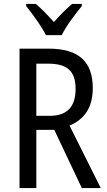

<svg xmlns="http://www.w3.org/2000/svg" viewBox="-20 -963 549 983"><path d="M215 -783H296C318 -829 366 -892 399 -932V-943H349C314 -912 290 -889 256 -850C225 -885 191 -920 163 -943H114V-932C149 -888 193 -828 215 -783ZM228 -714H80V0H166V-298H258L399 0H496L336 -320C412 -352 455 -412 455 -512C455 -647 384 -714 228 -714ZM227 -637C323 -637 367 -600 367 -508C367 -416 323 -370 235 -370H166V-637Z"/></svg>

Font: Noto Sans Lao UI Cond
Style: Regular
Weight: 400
Width: 3
Designer: Monotype Design Team
Foundry: Monotype Imaging Inc.
Version: Version 2.000